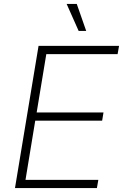

<svg xmlns="http://www.w3.org/2000/svg" viewBox="-20 -962 629 982"><path d="M56.6 0 177.2 -727.5H588.9L581.5 -685.1H216.8L167.5 -386.7H509.3L502.4 -344.7H160.2L110.4 -42H482.9L475.6 0ZM382.3 -803.7 320.8 -941.9H372.6L420.9 -803.7Z"/></svg>

Font: Inter 16pt ExtraLight
Style: Italic
Weight: 250
Italic angle: -9.3988°
Version: Version 4.001;git-66647c0bb